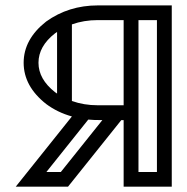

<svg xmlns="http://www.w3.org/2000/svg" viewBox="-20 -701 704 721"><path d="M500 -55.2H569.3V-625.5H500ZM194.3 -349.6V-581.1Q190.4 -578.6 186.5 -575.7Q124.5 -527.3 124.5 -465.3Q124.5 -403.8 186.5 -355Q190.4 -352.1 194.3 -349.6ZM250 -609.4V-321.8Q294.9 -305.7 347.2 -305.7H444.3V-625.5H347.2Q294.9 -625.5 250 -609.4ZM154.3 -55.2H208.5L364.3 -250Q329.1 -250 311.5 -252ZM39.1 0 250 -263.7Q195.8 -278.8 153.3 -310.5Q68.8 -377 68.8 -465.3Q68.8 -553.7 153.3 -620.1Q237.8 -680.7 347.2 -680.7H625V0H444.3V-250H435.5L235.4 0Z"/></svg>

Font: X Company
Style: Regular
Weight: 400
Designer: GGBotNet
Foundry: GGBotNet
Version: 0.90